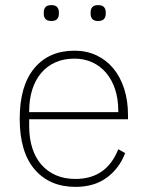

<svg xmlns="http://www.w3.org/2000/svg" viewBox="-20 -718 577 750"><path d="M275 12Q174 12 115.5 -56Q57 -124 57 -254Q57 -383 114 -451.5Q171 -520 271 -520Q318 -520 356.5 -502Q395 -484 422.5 -451Q450 -418 465 -371.5Q480 -325 480 -268V-252H94V-225Q94 -178 106 -140Q118 -102 141.5 -75Q165 -48 198.5 -33.5Q232 -19 275 -19Q396 -19 442 -135L469 -120Q446 -60 397 -24Q348 12 275 12ZM271 -489Q229 -489 196.5 -474.5Q164 -460 141 -433Q118 -406 106 -368Q94 -330 94 -284V-280H442V-286Q442 -332 429.5 -369.5Q417 -407 394.5 -433.5Q372 -460 340.5 -474.5Q309 -489 271 -489ZM181 -636Q164 -636 157.5 -644Q151 -652 151 -663V-671Q151 -682 157.5 -690Q164 -698 181 -698Q197 -698 203.5 -690Q210 -682 210 -671V-663Q210 -652 203.5 -644Q197 -636 181 -636ZM363 -636Q347 -636 340.5 -644Q334 -652 334 -663V-671Q334 -682 340.5 -690Q347 -698 363 -698Q380 -698 386.5 -690Q393 -682 393 -671V-663Q393 -652 386.5 -644Q380 -636 363 -636Z"/></svg>

Font: IBM Plex Sans Thai Looped ExtraLight
Style: Regular
Weight: 200
Designer: Mike Abbink, Paul van der Laan, Pieter van Rosmalen, Ben Mitchell, Mark Frömberg
Foundry: Bold Monday
Version: Version 1.0